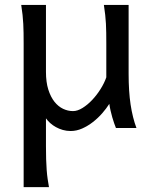

<svg xmlns="http://www.w3.org/2000/svg" viewBox="-20 -518 619 777"><path d="M449.2 0Q445.8 -8.3 441.9 -19.5Q438 -30.8 434.3 -43.5Q430.7 -56.2 427.5 -70.1Q424.3 -84 422.4 -97.7Q410.6 -79.1 393.8 -59.8Q377 -40.5 356.4 -24.4Q335.9 -8.3 312.7 2Q289.6 12.2 266.1 12.2Q249 12.2 233.9 7.8Q218.8 3.4 206.1 -3.7Q193.4 -10.7 183.1 -20Q172.9 -29.3 166 -39.1V73.2Q166 102.5 166.7 126.2Q167.5 149.9 168.9 169.9Q170.4 189.9 172.9 206.8Q175.3 223.6 178.2 239.3H75.7V-341.8Q75.7 -365.2 75.4 -384.3Q75.2 -403.3 74.2 -421.1Q73.2 -439 71.3 -457.5Q69.3 -476.1 65.9 -498H166V-227.1Q166 -185.5 175.5 -155.5Q185.1 -125.5 200.4 -106.2Q215.8 -86.9 235.4 -77.6Q254.9 -68.4 275.4 -68.4Q293.5 -68.4 314 -81.1Q334.5 -93.8 353.3 -113.8Q372.1 -133.8 387.2 -158Q402.3 -182.1 410.2 -205.1V-341.8Q410.2 -365.7 409.9 -385Q409.7 -404.3 408.7 -421.9Q407.7 -439.5 405.8 -457.5Q403.8 -475.6 400.4 -498H500.5V-219.7Q500.5 -148.4 508.5 -95Q516.6 -41.5 532.2 0Z"/></svg>

Font: Andika Afr
Style: Regular
Weight: 400
Designer: Victor Gaultney, Annie Olsen, Julie Remington, Don Collingsworth, Eric Hays, Becca Hirsbrunner
Foundry: SIL International
Version: Version 5.000